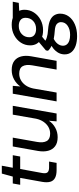

<svg xmlns="http://www.w3.org/2000/svg" viewBox="620 -1280 892 2173"><g transform="rotate(-90 1066.5 -194.0)"><path d="M227 0Q172 0 139 -17.5Q106 -35 95.5 -71Q85 -107 94 -161L139 -412H61L76 -496H154L188 -620H277L254 -496H396L381 -412H240L194 -161Q187 -118 203 -101.5Q219 -85 258 -85H324L309 0Z M600 12Q535 12 497 -17Q459 -46 446 -96Q433 -146 444 -210L495 -496H595L546 -220Q534 -151 556 -112Q578 -73 640 -73Q680 -73 714 -92Q748 -111 773 -146.5Q798 -182 809 -232L855 -496H955L868 0H779L786 -87Q755 -41 706 -14.5Q657 12 600 12Z M1005 0 1092 -496H1181L1174 -410Q1205 -455 1254 -481.5Q1303 -508 1360 -508Q1424 -508 1462 -480Q1500 -452 1513.5 -402Q1527 -352 1515 -286L1464 0H1365L1413 -276Q1425 -346 1403 -384.5Q1381 -423 1319 -423Q1279 -423 1245 -404Q1211 -385 1186.5 -350Q1162 -315 1151 -264L1105 0Z M1744 232Q1682 232 1635.5 216Q1589 200 1563 168.5Q1537 137 1537 92Q1537 54 1554 22Q1571 -10 1603.5 -36.5Q1636 -63 1682 -84L1729 -40Q1682 -20 1658.5 9.5Q1635 39 1635 72Q1635 97 1649.5 115.5Q1664 134 1692 143.5Q1720 153 1758 153Q1820 153 1861 125Q1902 97 1902 49Q1902 23 1881.5 3Q1861 -17 1801 -21Q1756 -24 1720.5 -31Q1685 -38 1658 -47.5Q1631 -57 1611 -69.5Q1591 -82 1578 -97L1582 -121L1694 -215L1765 -187L1645 -89L1672 -139Q1686 -130 1698.5 -123Q1711 -116 1727.5 -111Q1744 -106 1766 -102Q1788 -98 1820 -96Q1887 -91 1926 -72Q1965 -53 1981.5 -23.5Q1998 6 1998 39Q1998 95 1966 138.5Q1934 182 1876.5 207Q1819 232 1744 232ZM1810 -153Q1755 -153 1716.5 -172Q1678 -191 1658.5 -223.5Q1639 -256 1639 -298Q1639 -357 1670 -404.5Q1701 -452 1754 -480Q1807 -508 1872 -508Q1928 -508 1965.5 -489Q2003 -470 2022.5 -437.5Q2042 -405 2042 -364Q2042 -304 2011 -256.5Q1980 -209 1927.5 -181Q1875 -153 1810 -153ZM1824 -232Q1880 -232 1915.5 -265.5Q1951 -299 1951 -352Q1951 -389 1926 -408.5Q1901 -428 1859 -428Q1803 -428 1767 -394.5Q1731 -361 1731 -309Q1731 -272 1756 -252Q1781 -232 1824 -232ZM1938 -418 1927 -496H2133L2120 -428Z"/></g></svg>

Font: DM Sans 24pt Medium
Style: Italic
Weight: 500
Italic angle: -10°
Designer: Colophon Foundry, Jonny Pinhorn
Foundry: Colophon Foundry
Version: Version 4.004;gftools[0.9.30]